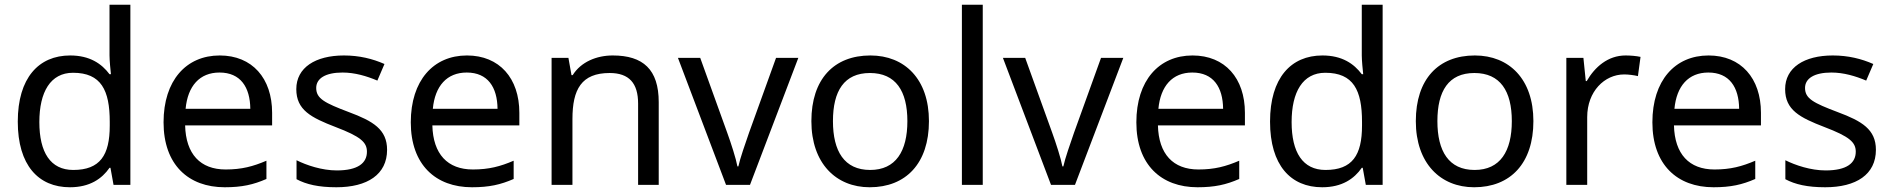

<svg xmlns="http://www.w3.org/2000/svg" viewBox="-20 -780 7979 810"><path d="M275 10C359 10 410 -26 442 -72H446L459 0H530V-760H442V-546C442 -526 446 -484 448 -467H442C409 -511 359 -546 276 -546C143 -546 55 -451 55 -267C55 -83 142 10 275 10ZM289 -63C193 -63 146 -137 146 -265C146 -392 193 -473 288 -473C407 -473 443 -399 443 -266V-250C443 -125 402 -63 289 -63Z M907 -546C765 -546 670 -440 670 -264C670 -85 775 10 928 10C1001 10 1049 -1 1104 -25V-102C1048 -78 1000 -65 932 -65C825 -65 764 -130 761 -251H1128V-304C1128 -450 1044 -546 907 -546ZM906 -474C995 -474 1035 -412 1036 -321H763C772 -417 822 -474 906 -474Z M1613 -148C1613 -234 1554 -269 1452 -307C1349 -346 1314 -364 1314 -409C1314 -449 1353 -474 1425 -474C1477 -474 1527 -459 1572 -440L1602 -510C1552 -532 1496 -546 1431 -546C1311 -546 1230 -495 1230 -404C1230 -316 1292 -284 1396 -244C1501 -204 1528 -180 1528 -140C1528 -92 1490 -61 1401 -61C1338 -61 1273 -83 1231 -104V-24C1272 -2 1324 10 1399 10C1530 10 1613 -44 1613 -148Z M1950 -546C1808 -546 1713 -440 1713 -264C1713 -85 1818 10 1971 10C2044 10 2092 -1 2147 -25V-102C2091 -78 2043 -65 1975 -65C1868 -65 1807 -130 1804 -251H2171V-304C2171 -450 2087 -546 1950 -546ZM1949 -474C2038 -474 2078 -412 2079 -321H1806C1815 -417 1865 -474 1949 -474Z M2565 -546C2497 -546 2431 -519 2396 -463H2391L2378 -536H2307V0H2395V-278C2395 -403 2433 -472 2552 -472C2634 -472 2672 -429 2672 -343V0H2759V-349C2759 -487 2693 -546 2565 -546Z M3043 0H3144L3348 -536H3254L3140 -220C3125 -177 3102 -111 3095 -78H3091C3085 -111 3064 -176 3048 -220L2934 -536H2840Z M3899 -269C3899 -446 3797 -546 3652 -546C3498 -546 3403 -446 3403 -269C3403 -91 3507 10 3649 10C3802 10 3899 -91 3899 -269ZM3494 -269C3494 -396 3541 -472 3650 -472C3759 -472 3808 -396 3808 -269C3808 -142 3759 -63 3651 -63C3542 -63 3494 -142 3494 -269Z M4126 0V-760H4038V0Z M4414 0H4515L4719 -536H4625L4511 -220C4496 -177 4473 -111 4466 -78H4462C4456 -111 4435 -176 4419 -220L4305 -536H4211Z M5011 -546C4869 -546 4774 -440 4774 -264C4774 -85 4879 10 5032 10C5105 10 5153 -1 5208 -25V-102C5152 -78 5104 -65 5036 -65C4929 -65 4868 -130 4865 -251H5232V-304C5232 -450 5148 -546 5011 -546ZM5010 -474C5099 -474 5139 -412 5140 -321H4867C4876 -417 4926 -474 5010 -474Z M5558 10C5642 10 5693 -26 5725 -72H5729L5742 0H5813V-760H5725V-546C5725 -526 5729 -484 5731 -467H5725C5692 -511 5642 -546 5559 -546C5426 -546 5338 -451 5338 -267C5338 -83 5425 10 5558 10ZM5572 -63C5476 -63 5429 -137 5429 -265C5429 -392 5476 -473 5571 -473C5690 -473 5726 -399 5726 -266V-250C5726 -125 5685 -63 5572 -63Z M6449 -269C6449 -446 6347 -546 6202 -546C6048 -546 5953 -446 5953 -269C5953 -91 6057 10 6199 10C6352 10 6449 -91 6449 -269ZM6044 -269C6044 -396 6091 -472 6200 -472C6309 -472 6358 -396 6358 -269C6358 -142 6309 -63 6201 -63C6092 -63 6044 -142 6044 -269Z M6838 -546C6763 -546 6708 -497 6674 -438H6670L6660 -536H6588V0H6676V-286C6676 -394 6749 -466 6832 -466C6850 -466 6873 -463 6890 -459L6901 -540C6883 -544 6858 -546 6838 -546Z M7188 -546C7046 -546 6951 -440 6951 -264C6951 -85 7056 10 7209 10C7282 10 7330 -1 7385 -25V-102C7329 -78 7281 -65 7213 -65C7106 -65 7045 -130 7042 -251H7409V-304C7409 -450 7325 -546 7188 -546ZM7187 -474C7276 -474 7316 -412 7317 -321H7044C7053 -417 7103 -474 7187 -474Z M7894 -148C7894 -234 7835 -269 7733 -307C7630 -346 7595 -364 7595 -409C7595 -449 7634 -474 7706 -474C7758 -474 7808 -459 7853 -440L7883 -510C7833 -532 7777 -546 7712 -546C7592 -546 7511 -495 7511 -404C7511 -316 7573 -284 7677 -244C7782 -204 7809 -180 7809 -140C7809 -92 7771 -61 7682 -61C7619 -61 7554 -83 7512 -104V-24C7553 -2 7605 10 7680 10C7811 10 7894 -44 7894 -148Z"/></svg>

Font: Noto Sans Gurmukhi UI
Style: Regular
Weight: 400
Designer: Jelle Bosma - Monotype Design Team
Foundry: Monotype Imaging Inc.
Version: Version 2.004